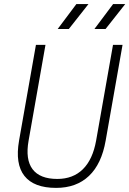

<svg xmlns="http://www.w3.org/2000/svg" viewBox="-20 -914 636 944"><path d="M255.9 9.8Q146.5 9.8 100.1 -49.1Q53.7 -107.9 73.7 -222.7L156.7 -693.4H203.6L120.6 -222.7Q104 -129.9 140.1 -82Q176.3 -34.2 261.7 -34.2Q338.9 -34.2 387.5 -82Q436 -129.9 452.6 -222.7L535.6 -693.4H582.5L499.5 -222.7Q479.5 -107.9 417.5 -49.1Q355.5 9.8 255.9 9.8ZM263.7 -771.5 355.5 -894H415L318.4 -771.5ZM444.3 -771.5 536.1 -894H595.7L499 -771.5Z"/></svg>

Font: Cascadia Mono NF ExtraLight
Style: Italic
Weight: 200
Italic angle: -10°
Monospace: yes
Designer: Aaron Bell
Foundry: Saja Typeworks
Version: Version 2404.023; ttfautohint (v1.8.4)